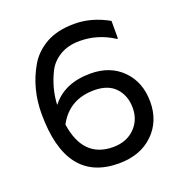

<svg xmlns="http://www.w3.org/2000/svg" viewBox="-129 -819 887 941"><g transform="rotate(-20 314.0 -349.0)"><path d="M351 -452Q454 -452 517 -388Q580 -324 580 -222Q580 -120 512.5 -55Q445 10 333 10Q59 10 59 -348Q59 -479 121 -586Q153 -641 212 -674.5Q271 -708 360.5 -708Q450 -708 537 -659V-567H532Q450 -620 356 -620Q295 -620 252 -594Q209 -568 188 -525Q150 -447 146 -365H148Q216 -452 351 -452ZM334 -75Q403 -75 446 -117Q489 -159 489 -223Q489 -287 451 -328Q413 -369 340 -369Q210 -369 151 -259Q178 -75 334 -75Z"/></g></svg>

Font: Varela
Style: Regular
Weight: 400
Designer: Joe Prince
Foundry: Joe Prince
Version: Version 1.000